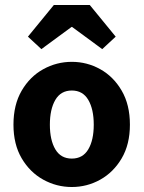

<svg xmlns="http://www.w3.org/2000/svg" viewBox="-20 -739 576 770"><path d="M268 11Q207 11 153.5 -18.5Q100 -48 67 -104Q34 -160 34 -239Q34 -319 67 -375.5Q100 -432 153.5 -461.5Q207 -491 268 -491Q329 -491 382 -461.5Q435 -432 468 -375.5Q501 -319 501 -239Q501 -160 468 -104Q435 -48 382 -18.5Q329 11 268 11ZM268 -103Q312 -103 334 -140Q356 -177 356 -239Q356 -301 334 -338.5Q312 -376 268 -376Q224 -376 202 -338.5Q180 -301 180 -239Q180 -177 202 -140Q224 -103 268 -103ZM92 -592 196 -719H340L444 -592L390 -542L269 -631H267L146 -542Z"/></svg>

Font: Narnoor ExtraBold
Style: Regular
Weight: 800
Designer: S. Sridhar Murthy
Foundry: SIL International
Version: Version 3.000